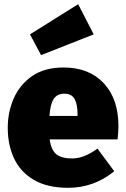

<svg xmlns="http://www.w3.org/2000/svg" viewBox="-20 -876 600 916"><path d="M305 20Q206 20 142 -17.5Q78 -55 47.5 -119.5Q17 -184 17 -266Q17 -342 46 -407.5Q75 -473 134 -513.5Q193 -554 283 -554Q405 -554 475 -479Q545 -404 545 -274Q545 -249 541 -211H217Q224 -160 249 -140Q274 -120 324 -120Q381 -120 445 -167L525 -59Q428 20 305 20ZM350 -323V-330Q350 -378 336 -403.5Q322 -429 287 -429Q253 -429 236.5 -404.5Q220 -380 216 -323ZM176 -613 123 -712 353 -856 427 -712Z"/></svg>

Font: Trujillo Black
Style: Regular
Weight: 900
Designer: Fira Sans original fonts by bBox Type GmbH, Carrois Corporate GbR, & Edenspiekermann AG / Changes by Cristiano Sobral
Foundry: Fira Sans original fonts by bBox Type GmbH, Carrois Corporate GbR, & Edenspiekermann AG / Changes by Cristiano Sobral
Version: Version 4.301;July 28, 2020;FontCreator 13.0.0.2655 64-bit